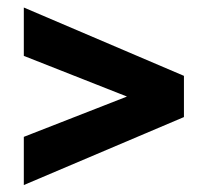

<svg xmlns="http://www.w3.org/2000/svg" viewBox="-20 -596 585 524"><path d="M45 -91V-222.5L326.5 -332.5L45 -443.5V-575.5L482 -389V-276.5Z"/></svg>

Font: League Spartan Thin
Style: Bold
Weight: 700
Version: Version 2.002